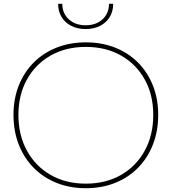

<svg xmlns="http://www.w3.org/2000/svg" viewBox="-20 -983 904 1011"><path d="M432 8Q347.5 8 277.8 -20Q208 -48 157.2 -99.5Q106.5 -151 78.8 -221.8Q51 -292.5 51 -378Q51 -462.5 78.8 -532.5Q106.5 -602.5 157.2 -653.5Q208 -704.5 277.8 -732.2Q347.5 -760 432 -760Q516.5 -760 586.2 -732.2Q656 -704.5 706.8 -653.5Q757.5 -602.5 785.2 -532.5Q813 -462.5 813 -378Q813 -292.5 785.2 -221.8Q757.5 -151 706.8 -99.5Q656 -48 586.2 -20Q516.5 8 432 8ZM432 -16Q537.5 -16 617.5 -62Q697.5 -108 742.2 -189.8Q787 -271.5 787 -378Q787 -483.5 742.2 -564.2Q697.5 -645 617.5 -690.5Q537.5 -736 432 -736Q326.5 -736 246.5 -690.5Q166.5 -645 121.8 -564.2Q77 -483.5 77 -378Q77 -271.5 121.8 -189.8Q166.5 -108 246.5 -62Q326.5 -16 432 -16ZM576 -963Q576 -923.5 557.8 -893.5Q539.5 -863.5 506.8 -846.8Q474 -830 431 -830Q388 -830 355.2 -846.8Q322.5 -863.5 304.2 -893.5Q286 -923.5 286 -963H308Q308 -913 342.2 -881.5Q376.5 -850 431 -850Q486 -850 520 -881.5Q554 -913 554 -963Z"/></svg>

Font: Hepta Slab ExtraLight ExtraLight
Style: Regular
Weight: 250
Version: Version 1.102